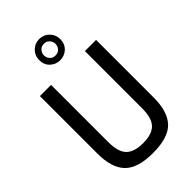

<svg xmlns="http://www.w3.org/2000/svg" viewBox="-309 -1151 1264 1264"><g transform="rotate(-45 323.5 -518.5)"><path d="M422 -852ZM324 -852Q284 -852 255 -879Q226 -906 226 -951Q226 -992 254.5 -1020.5Q283 -1049 324 -1049Q365 -1049 393.5 -1020.5Q422 -992 422 -951Q422 -906 393 -879Q364 -852 324 -852ZM324 -896Q349 -896 363.5 -912.5Q378 -929 378 -951Q378 -971 363.5 -988Q349 -1005 324 -1005Q299 -1005 284.5 -988Q270 -971 270 -951Q270 -929 284.5 -912.5Q299 -896 324 -896ZM324 12Q182 12 122 -50Q62 -112 62 -243V-780H166V-248Q166 -155 204 -117.5Q242 -80 324 -80Q406 -80 443.5 -118Q481 -156 481 -248V-780H585V-243Q585 -112 525.5 -50Q466 12 324 12Z"/></g></svg>

Font: Tanohe Sans Medium
Style: Regular
Weight: 500
Designer: Village Type and Design LLC
Foundry: Cooper Hewitt Smithsonian Design Museum
Version: Version 1.00;September 29, 2021;FontCreator 13.0.0.2655 64-b